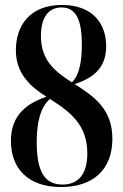

<svg xmlns="http://www.w3.org/2000/svg" viewBox="-20 -744 496 774"><path d="M226 10C356 10 433 -61 433 -184C433 -304 361 -354 281 -405C367 -433 408 -479 408 -558C408 -650 352 -724 230 -724C98 -724 44 -638 44 -542C44 -450 98 -398 167 -354C66 -320 24 -261 24 -176C24 -67 91 10 226 10ZM270 -412C197 -458 145 -504 145 -599C145 -670 173 -714 228 -714C288 -714 310 -661 310 -564C310 -506 303 -445 270 -412ZM232 0C157 0 128 -57 128 -172C128 -252 144 -313 181 -345C264 -293 332 -240 332 -126C332 -42 296 0 232 0Z"/></svg>

Font: Noto Serif Display ExtraCondensed
Style: Bold
Weight: 700
Width: 2
Designer: Monotype Design Team
Foundry: Monotype Imaging Inc.
Version: Version 2.009